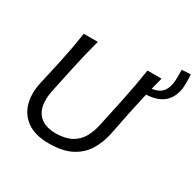

<svg xmlns="http://www.w3.org/2000/svg" viewBox="-177 -1029 1259 1236"><g transform="rotate(30 452.0 -411.0)"><path d="M331.5 11Q229 11 169.8 -31Q110.5 -73 91.2 -142.5Q72 -212 90 -295Q95.5 -323 107 -371Q118.5 -419 130 -473.5Q144.5 -541 154.8 -597Q165 -653 174 -713H278.5Q262 -653 248.5 -597Q235 -541 220.5 -473L182 -292Q168.5 -229 178.5 -178.5Q188.5 -128 227 -98.2Q265.5 -68.5 337.5 -67Q409 -68.5 453 -92.5Q497 -116.5 521.5 -159.2Q546 -202 558 -258L604 -473Q618 -541 628.2 -597.5Q638.5 -654 647.5 -713H752Q736 -654 722.5 -597.5Q709 -541 694.5 -473Q684.5 -427.5 675.5 -382.5Q666.5 -337.5 659.2 -300.2Q652 -263 647 -241Q632 -169.5 596.5 -112.5Q561 -55.5 496.8 -22.2Q432.5 11 331.5 11ZM699 -574 694 -623Q743.5 -623 771.5 -635.8Q799.5 -648.5 813 -670.2Q826.5 -692 832 -718.5Q836 -744 836.5 -773.5Q837 -803 835.5 -827.5L901 -831.5Q903 -808.5 903.5 -772.8Q904 -737 898 -710Q883.5 -642.5 834.5 -608.2Q785.5 -574 699 -574Z"/></g></svg>

Font: Commissioner Flair
Style: Italic
Weight: 400
Italic angle: -12°
Designer: Kostas Bartsokas
Foundry: Kostas Bartsokas
Version: Version 1.000; ttfautohint (v1.8.3)